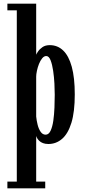

<svg xmlns="http://www.w3.org/2000/svg" viewBox="-20 -770 474 1040"><path d="M20 250V213.5H71V-714H20V-750H176V-473.5Q177.5 -478.5 186 -491.2Q194.5 -504 210.2 -514.8Q226 -525.5 249.5 -525.5Q292 -525.5 322.2 -496.5Q352.5 -467.5 368.8 -408.2Q385 -349 385 -258.5Q385 -164 366.8 -104.8Q348.5 -45.5 316.2 -17.8Q284 10 242 10Q225 10 212.8 5.2Q200.5 0.5 192.8 -7Q185 -14.5 181 -21.8Q177 -29 176 -34V213.5H225V250ZM227 -40.5Q244 -40.5 254 -61.8Q264 -83 268.8 -116.5Q273.5 -150 275 -187.5Q276.5 -225 276.5 -256.5Q276.5 -281.5 274.8 -316.8Q273 -352 268 -386.2Q263 -420.5 254 -443.5Q245 -466.5 230.5 -466.5Q218.5 -466.5 208.5 -454.2Q198.5 -442 191.2 -423.8Q184 -405.5 180 -386.5Q176 -367.5 176 -354.5V-139Q178 -117 183.8 -94.2Q189.5 -71.5 200.2 -56Q211 -40.5 227 -40.5Z"/></svg>

Font: Imbue Thin 10pt SemiBold
Style: Regular
Weight: 600
Version: Version 1.102